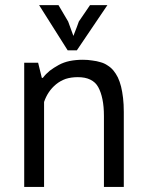

<svg xmlns="http://www.w3.org/2000/svg" viewBox="-20 -735 574 755"><path d="M466.8 0Q466.8 -74.2 466.8 -294.9Q466.8 -325.2 463.9 -349.6Q460.9 -375 456.1 -394.5Q451.2 -414.1 443.4 -430.7Q435.5 -446.3 425.8 -458Q416 -469.7 403.3 -477.5Q390.6 -486.3 376 -490.2Q360.4 -495.1 342.8 -497.1Q325.2 -500 305.7 -500Q278.3 -500 253.9 -495.1Q230.5 -490.2 210.9 -479.5Q191.4 -468.8 175.8 -457Q160.2 -444.3 148.4 -428.7Q147.5 -428.7 144.5 -428.7Q140.6 -443.4 129.9 -488.3Q116.2 -488.3 75.2 -488.3Q75.2 -366.2 75.2 0Q94.7 0 153.3 0Q153.3 -84 153.3 -334Q160.2 -354.5 171.9 -372.1Q183.6 -389.6 200.2 -403.3Q216.8 -417 238.3 -424.8Q259.8 -431.6 286.1 -431.6Q315.4 -431.6 335 -421.9Q355.5 -412.1 366.2 -392.6Q377 -373 382.8 -344.7Q388.7 -316.4 388.7 -278.3Q388.7 -185.5 388.7 0Q408.2 0 466.8 0ZM402.3 -714.8Q385.7 -714.8 334 -714.8Q323.2 -699.2 290 -650.4Q285.2 -635.7 268.6 -593.8Q263.7 -607.4 248 -650.4Q238.3 -666 210 -714.8Q190.4 -714.8 133.8 -714.8Q162.1 -670.9 246.1 -537.1Q254.9 -537.1 282.2 -537.1Q312.5 -582 402.3 -714.8Z"/></svg>

Font: Aptus Gothic JP
Style: Medium
Weight: 400
Designer: Fuminori Ogawa / Motoya
Version: Version 1